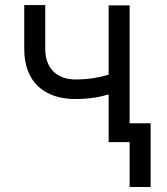

<svg xmlns="http://www.w3.org/2000/svg" viewBox="-20 -567 666 766"><path d="M497.2 -545.5H413.4V-268.8C372.9 -257.1 331.3 -250 281.2 -250C213.1 -250 160.5 -288.4 160.5 -372.2V-546.9H76.7V-372.2C76.7 -238.6 157.7 -171.9 281.2 -171.9C332.7 -171.9 373.9 -178.6 413.4 -190.3V0H497.2V179H581V-75.3H497.2Z"/></svg>

Font: Magic Ui Pro
Style: Regular
Weight: 400
Designer: Stefan Endress, Andreas Faust
Version: Version 1.000;FEAKit 1.0